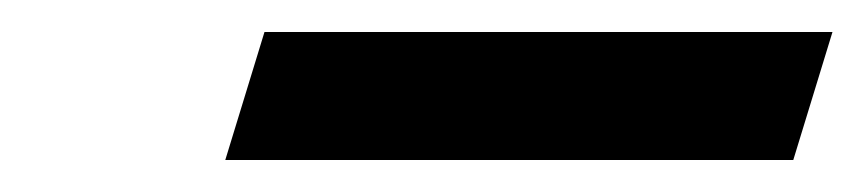

<svg xmlns="http://www.w3.org/2000/svg" viewBox="-20 -420 540 120"><path d="M160.8 -320H120.8L145.3 -400H185.3H460.3H500.3L475.8 -320H435.8Z"/></svg>

Font: Nordica Plus
Style: NordicaClassicLtExtObl
Weight: 300
Version: Version 1.01